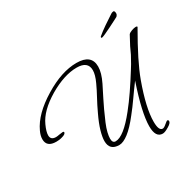

<svg xmlns="http://www.w3.org/2000/svg" viewBox="-177 -848 1118 1101"><g transform="rotate(-30 381.5 -297.5)"><path d="M599 77Q552 77 552 2Q552 -41 567 -108Q582 -175 613 -266Q583 -226 553 -183Q523 -140 494 -104Q449 -46 413 -18.5Q377 9 351 9Q287 9 287 -53Q287 -79 298.5 -119Q310 -159 335 -211Q355 -254 375.5 -291.5Q396 -329 412 -364Q433 -409 433 -439Q433 -498 359 -498Q277 -498 176 -439Q74 -378 42 -306Q24 -267 24 -243Q24 -212 59 -212Q67 -212 82 -215Q99 -218 105 -218Q113 -218 113 -213Q113 -200 85 -193Q75 -190 65 -189Q55 -188 47 -188Q-16 -188 -16 -240Q-16 -264 -3 -291Q37 -378 157 -451Q273 -522 372 -522Q470 -522 470 -442Q470 -401 442 -344Q427 -313 403 -266.5Q379 -220 346 -143Q333 -112 327.5 -88.5Q322 -65 322 -49Q322 -20 343 -20Q396 -20 486 -133Q519 -174 553.5 -224.5Q588 -275 624 -333Q629 -340 640 -359Q651 -378 666 -406Q674 -425 687 -451Q700 -477 719 -511Q725 -519 742 -525Q759 -531 770 -531Q779 -531 779 -526Q779 -524 777 -522Q729 -439 695.5 -372Q662 -305 643 -253Q587 -99 587 -8Q587 52 613 52Q622 52 638 38Q655 24 657 24Q666 24 666 33Q666 46 640 61Q614 77 599 77ZM572 -574Q567 -574 567 -578Q567 -581 570 -584Q591 -602 625 -625.5Q659 -649 686 -666Q692 -670 697 -671Q702 -672 704 -672Q706 -672 709 -668.5Q712 -665 712 -654Q712 -648 708.5 -643Q705 -638 703 -636Q700 -634 681 -624.5Q662 -615 638.5 -603Q615 -591 595.5 -582.5Q576 -574 572 -574Z"/></g></svg>

Font: Corinthia
Style: Regular
Weight: 400
Designer: Robert E. Leuschke
Foundry: Robert E. Leuschke
Version: Version 1.013; ttfautohint (v1.8.3)